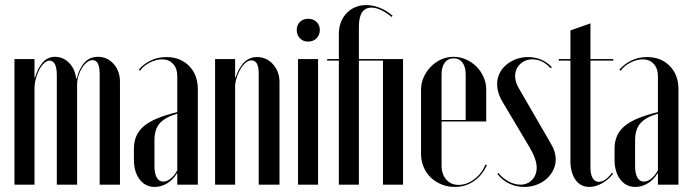

<svg xmlns="http://www.w3.org/2000/svg" viewBox="-20 -728 2721 757"><path d="M283 -419Q292 -458 313 -481Q334 -504 366 -504Q403 -504 428 -476Q453 -448 453 -405V0H373V-436Q373 -491 345 -491Q334 -491 323 -482.5Q312 -474 303.5 -460.5Q295 -447 289.5 -429.5Q284 -412 284 -394V0H204V-431Q204 -489 175 -489Q165 -489 154 -479Q143 -469 135 -453.5Q127 -438 121.5 -418.5Q116 -399 116 -379V0H37V-495H116V-422H118Q129 -460 148.5 -482Q168 -504 197 -504Q229 -504 252.5 -480Q276 -456 280 -419Z M508 -142Q508 -198 547.5 -231Q587 -264 679 -286V-428Q679 -458 662.5 -476Q646 -494 619 -494Q596 -494 571 -481.5Q546 -469 532 -449L527 -453Q544 -474 572.5 -488.5Q601 -503 636 -503Q691 -503 725.5 -468Q760 -433 760 -376V0H679V-44H677Q663 -20 639.5 -5.5Q616 9 590 9Q553 9 530.5 -20.5Q508 -50 508 -99ZM624 -12Q638 -12 653 -24Q668 -36 679 -57V-280Q631 -266 610 -242Q589 -218 589 -176V-72Q589 -44 598 -28Q607 -12 624 -12Z M909 -423Q936 -503 993 -503Q1031 -503 1056.5 -474.5Q1082 -446 1082 -404V0H1000V-439Q1000 -490 971 -490Q960 -490 948.5 -480.5Q937 -471 928 -455.5Q919 -440 913 -421.5Q907 -403 907 -385V0H828V-495H907V-423Z M1150 -610Q1150 -629 1162.5 -641.5Q1175 -654 1195 -654Q1215 -654 1228 -641.5Q1241 -629 1241 -610Q1241 -590 1228 -577Q1215 -564 1195 -564Q1175 -564 1162.5 -577Q1150 -590 1150 -610ZM1234 -495V0H1155V-495Z M1316 -495V-594Q1316 -644 1346.5 -676Q1377 -708 1425 -708Q1451 -708 1478 -697Q1505 -686 1528 -666L1524 -661Q1504 -678 1483 -688Q1462 -698 1445 -698Q1395 -698 1395 -623V-495H1569V0H1490V-489H1395V0H1316V-489H1270V-495Z M1640 -374Q1640 -400 1650.5 -423.5Q1661 -447 1678.5 -465Q1696 -483 1719 -493.5Q1742 -504 1768 -504Q1794 -504 1817.5 -493.5Q1841 -483 1858.5 -465.5Q1876 -448 1886.5 -424.5Q1897 -401 1897 -375V-249H1721V-75Q1721 -41 1739.5 -20Q1758 1 1788 1Q1820 1 1850 -21.5Q1880 -44 1894 -79L1900 -77Q1881 -36 1848 -13.5Q1815 9 1773 9Q1745 9 1720.5 -1Q1696 -11 1678 -28.5Q1660 -46 1650 -70Q1640 -94 1640 -121ZM1816 -255V-435Q1816 -464 1803.5 -481Q1791 -498 1769 -498Q1746 -498 1733.5 -481Q1721 -464 1721 -435V-255Z M2151 -459Q2119 -494 2079 -494Q2050 -494 2030.5 -475Q2011 -456 2011 -428Q2011 -401 2032 -369L2150 -165Q2171 -132 2171 -99Q2171 -77 2161 -57Q2151 -37 2134.5 -22.5Q2118 -8 2095.5 0.5Q2073 9 2047 9Q2015 9 1988 -4Q1961 -17 1941 -42L1945 -46Q1962 -25 1985.5 -12.5Q2009 0 2032 0Q2060 0 2078 -19Q2096 -38 2096 -67Q2096 -100 2068 -147L1964 -322Q1940 -361 1940 -396Q1940 -419 1949.5 -438.5Q1959 -458 1975.5 -472Q1992 -486 2014 -494.5Q2036 -503 2061 -503Q2118 -503 2156 -463Z M2304 9Q2269 9 2249 -19Q2229 -47 2229 -95V-489H2183V-495H2229V-608L2308 -636V-495H2398V-489H2308V-66Q2308 -40 2317 -25.5Q2326 -11 2341 -11Q2366 -11 2393 -47L2397 -43Q2380 -20 2354 -5.5Q2328 9 2304 9Z M2403 -142Q2403 -198 2442.5 -231Q2482 -264 2574 -286V-428Q2574 -458 2557.5 -476Q2541 -494 2514 -494Q2491 -494 2466 -481.5Q2441 -469 2427 -449L2422 -453Q2439 -474 2467.5 -488.5Q2496 -503 2531 -503Q2586 -503 2620.5 -468Q2655 -433 2655 -376V0H2574V-44H2572Q2558 -20 2534.5 -5.5Q2511 9 2485 9Q2448 9 2425.5 -20.5Q2403 -50 2403 -99ZM2519 -12Q2533 -12 2548 -24Q2563 -36 2574 -57V-280Q2526 -266 2505 -242Q2484 -218 2484 -176V-72Q2484 -44 2493 -28Q2502 -12 2519 -12Z"/></svg>

Font: Moniqa SemBd Narrow Display
Style: Regular
Weight: 600
Width: 4
Designer: Rajesh Rajput
Foundry: Rajesh Rajput
Version: Version 1.000